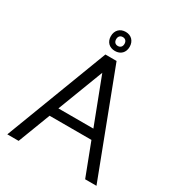

<svg xmlns="http://www.w3.org/2000/svg" viewBox="-206 -1027 1075 1160"><g transform="rotate(30 331.0 -447.0)"><path d="M292 -714 20 0H99L185 -225H477L563 0H642L370 -714ZM209 -290 331 -609 453 -290ZM265 -827C265 -787 291 -761 331 -761C370 -761 396 -787 396 -827C396 -867 370 -894 331 -894C291 -894 265 -867 265 -827ZM302 -827C302 -846 313 -858 331 -858C349 -858 360 -846 360 -827C360 -808 349 -796 331 -796C313 -796 302 -808 302 -827Z"/></g></svg>

Font: Non Bureau Light
Style: Regular
Weight: 300
Designer: Jona Saucedo
Foundry: Non Foundry
Version: Version 1.000;FEAKit 1.0